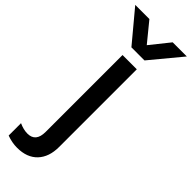

<svg xmlns="http://www.w3.org/2000/svg" viewBox="-408 -832 1105 1105"><g transform="rotate(45 144.0 -280.0)"><path d="M-66.4 -810.5H48.8L144.5 -693.4L238.3 -810.5H353.5L197.3 -622.1H90.8ZM-49.8 135.7Q-13.7 152.3 18.6 152.3Q85.9 152.3 85.9 71.3V-554.7H202.1V77.1Q202.1 159.2 158.2 205.6Q114.3 252 34.2 252Q-7.8 252 -49.8 236.3Z"/></g></svg>

Font: GenEi M Gothic v2 Medium
Style: Regular
Weight: 500
Version: Version 2.0